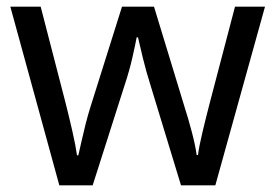

<svg xmlns="http://www.w3.org/2000/svg" viewBox="-20 -557 826 576"><path d="M431 -303Q418 -344 408.5 -383.5Q399 -423 394 -445H390Q386 -423 377 -383.5Q368 -344 354 -302L258 -1H158L11 -537H102L176 -251Q187 -208 197 -164Q207 -120 211 -91H215Q219 -108 224.5 -133Q230 -158 237 -185.5Q244 -213 251 -235L346 -537H442L534 -235Q545 -201 555.5 -161Q566 -121 570 -92H574Q577 -117 587.5 -161Q598 -205 610 -251L685 -537H775L626 -1H523Z"/></svg>

Font: Noto Sans Gunjala Gondi Semibold
Style: Regular
Weight: 600
Designer: Ek Type
Foundry: Ek Type
Version: Version 1.004; ttfautohint (v1.8.4.7-5d5b)